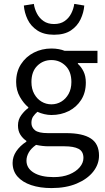

<svg xmlns="http://www.w3.org/2000/svg" viewBox="-20 -749 544 993"><path d="M246.3 223.7Q186.8 223.7 141.3 208.4Q95.8 193 70.5 164.1Q45.2 135.2 45.2 93.4Q45.2 61.7 64.1 33.5Q83.1 5.3 116.4 -16.5V-20.5Q98.1 -32.6 85.5 -52.2Q73 -71.7 73 -100.2Q73 -130.6 90.4 -154.1Q107.8 -177.5 126.4 -190.4V-194.4Q102.6 -213.7 83 -247.8Q63.5 -281.9 63.5 -324.9Q63.5 -378.1 88.6 -417Q113.7 -455.9 155.2 -477Q196.6 -498.1 245.9 -498.1Q266.3 -498.1 283.9 -494.8Q301.6 -491.5 314.5 -486.1H484.1V-422.8H382.8V-418.8Q400.5 -403 412.2 -379Q423.9 -355 423.9 -322Q423.9 -270.3 400 -232.7Q376.2 -195.2 335.9 -174.7Q295.6 -154.2 245.9 -154.2Q228.2 -154.2 209.3 -158.6Q190.5 -162.9 173.5 -170.7Q160.8 -159.9 151.6 -146.8Q142.5 -133.7 142.5 -113.2Q142.5 -90.3 160.9 -75.4Q179.3 -60.5 227.7 -60.5H322.3Q407.4 -60.5 449.7 -32.8Q492.1 -5.2 492.1 55.6Q492.1 100.8 462 138.9Q431.8 177.1 376.6 200.4Q321.4 223.7 246.3 223.7ZM245.9 -209.4Q273.9 -209.4 297.3 -223.6Q320.6 -237.7 334.9 -263.6Q349.2 -289.6 349.2 -324.9Q349.2 -378.9 319 -408.7Q288.8 -438.4 245.9 -438.4Q202.9 -438.4 172.8 -408.7Q142.6 -378.9 142.6 -324.9Q142.6 -289.6 156.9 -263.6Q171.1 -237.7 194.5 -223.6Q217.9 -209.4 245.9 -209.4ZM257.9 167Q304.2 167 338.5 153Q372.9 138.9 392.2 116.1Q411.5 93.3 411.5 67.9Q411.5 34 386.4 20.8Q361.3 7.6 313.5 7.6H229.7Q216.1 7.6 199.6 5.8Q183.2 3.9 166.5 0.3Q140.4 18.8 128.7 39.7Q116.9 60.7 116.9 81.8Q116.9 121 154.5 144Q192.1 167 257.9 167ZM259.6 -569.3Q206.6 -569.3 172.9 -591.7Q139.1 -614.1 122.6 -648.8Q106.2 -683.5 103.3 -720.4L155 -728.8Q158.7 -703.1 171 -679.2Q183.3 -655.3 205.3 -640Q227.4 -624.7 259.6 -624.7Q292.4 -624.7 314.3 -640Q336.2 -655.3 348.3 -679.2Q360.5 -703.1 364.1 -728.8L415.9 -720.4Q413 -683.5 396.5 -648.8Q380 -614.1 346.8 -591.7Q313.5 -569.3 259.6 -569.3Z"/></svg>

Font: Source Sans 3
Style: Regular
Weight: 200
Designer: Paul D. Hunt
Foundry: Adobe
Version: Version 3.046;hotconv 1.0.118;makeotfexe 2.5.65603